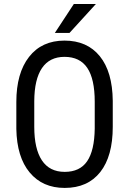

<svg xmlns="http://www.w3.org/2000/svg" viewBox="-20 -922 641 952"><path d="M539.1 -293Q539.1 -147.5 477.1 -68.8Q415 9.8 300.8 9.8Q190.9 9.8 127.2 -66.7Q63.5 -143.1 61 -282.7V-416.5Q61 -559.1 124 -639.9Q187 -720.7 299.8 -720.7Q412.1 -720.7 474.9 -643.3Q537.6 -565.9 539.1 -422.4ZM449.7 -417.5Q449.7 -530.3 412.8 -585.2Q376 -640.1 299.8 -640.1Q226.1 -640.1 188.2 -584.5Q150.4 -528.8 149.9 -420.4V-293Q149.9 -184.1 187.7 -127Q225.6 -69.8 300.8 -69.8Q376 -69.8 412.1 -122.6Q448.2 -175.3 449.7 -284.2ZM346.2 -902.3H455.6L324.7 -758.8H252Z"/></svg>

Font: TypoPRO Roboto
Style: Regular
Weight: 400
Designer: Google
Version: Version 2.136; 2016